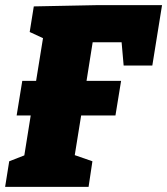

<svg xmlns="http://www.w3.org/2000/svg" viewBox="-32 -730 653 750"><path d="M100 -705 350 -710H601L563 -474H451L443 -565H330L306 -414H441L419 -279H285L260 -124L329 -100L314 0H-12L4 -100L63 -123L88 -279H33L55 -414H109L136 -581L84 -605Z"/></svg>

Font: Bitter Pro Black
Style: Italic
Weight: 900
Italic angle: -9°
Designer: Sol Matas, and Bitter project Authors
Foundry: Sol Matas
Version: Version 1.010